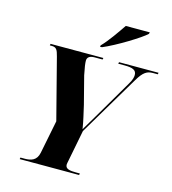

<svg xmlns="http://www.w3.org/2000/svg" viewBox="-132 -1042 1031 1149"><g transform="rotate(15 383.0 -467.0)"><path d="M389 -783 387 -774H399C480 -808 618 -893 650 -924L653 -934H504C474 -890 427 -821 389 -783ZM97 0H465L467 -10H444C405 -10 377 -14 377 -41C377 -47 379 -54 382 -70L419 -260L642 -635C675 -691 698 -704 734 -704H764L766 -714H521L519 -704H559C609 -704 632 -694 632 -664C632 -651 628 -632 611 -605L478 -378C449 -330 430 -298 414 -270C406 -322 395 -363 384 -413L340 -584C330 -632 327 -656 327 -672C327 -693 343 -704 372 -704H422L424 -714H97L95 -704H107C135 -704 143 -691 153 -651L250 -275L209 -69C199 -20 165 -10 126 -10H99Z"/></g></svg>

Font: Noto Serif Display SemiCondensed ExtraBold
Style: Italic
Weight: 800
Width: 4
Italic angle: -12°
Designer: Monotype Design Team
Foundry: Monotype Imaging Inc.
Version: Version 2.009